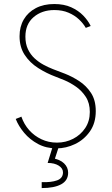

<svg xmlns="http://www.w3.org/2000/svg" viewBox="-20 -748 571 978"><path d="M268.1 7.8Q215.3 7.8 173.6 -14.6Q131.8 -37.1 103 -71.5Q74.2 -106 60.1 -142.1L88.9 -153.8Q102.1 -115.2 128.4 -85.4Q154.8 -55.7 191.2 -38.6Q227.5 -21.5 270 -21.5Q314.5 -21.5 352.5 -41Q390.6 -60.5 414.1 -95.7Q437.5 -130.9 437.5 -177.7Q437.5 -223.1 417 -254.6Q396.5 -286.1 366.9 -306.6Q337.4 -327.1 308.8 -339.1Q280.3 -351.1 264.2 -356.9Q216.8 -374.5 174.6 -401.4Q132.3 -428.2 106 -468Q79.6 -507.8 79.6 -563.5Q79.6 -612.3 101.3 -649.2Q123 -686 162.8 -706.8Q202.6 -727.5 256.3 -727.5Q306.2 -727.5 342.8 -710.9Q379.4 -694.3 404.1 -668.7Q428.7 -643.1 441.9 -615.7L417 -606Q404.3 -628.4 382.3 -649.2Q360.4 -669.9 329.1 -683.3Q297.9 -696.8 256.8 -696.8Q193.4 -696.8 151.4 -660.9Q109.4 -625 109.4 -561.5Q109.4 -524.9 122.1 -497.8Q134.8 -470.7 155.5 -451.4Q176.3 -432.1 200.9 -418.7Q225.6 -405.3 249.5 -396Q274.4 -386.7 310.8 -372.6Q347.2 -358.4 383.3 -335Q419.4 -311.5 443.6 -274.7Q467.8 -237.8 467.8 -182.1Q467.8 -121.1 438 -78.6Q408.2 -36.1 362.3 -14.2Q316.4 7.8 268.1 7.8ZM192.4 210V179.7Q240.7 181.6 270.8 170.7Q300.8 159.7 300.8 129.9Q300.8 109.4 279.1 95.7Q257.3 82 222.7 82L248 0H279.3L253.9 78.1L246.1 57.6Q285.6 64 306.4 84.2Q327.1 104.5 327.1 131.8Q327.1 171.4 291.7 190.7Q256.3 210 192.4 210Z"/></svg>

Font: Reddit Sans ExtraLight
Style: Regular
Weight: 250
Designer: Stephen Hutchings
Foundry: Reddit
Version: Version 1.014